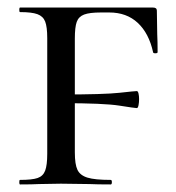

<svg xmlns="http://www.w3.org/2000/svg" viewBox="-20 -488 465 508"><path d="M33 -12Q65 -12 79.5 -17Q94 -22 99.5 -36.5Q105 -51 105 -81V-387Q105 -417 99.5 -431Q94 -445 79 -450.5Q64 -456 33 -456Q31 -456 31 -462Q31 -468 33 -468H385Q395 -468 395 -460L396 -398Q397 -379 397 -350Q397 -347 391 -347Q385 -347 385 -350Q374 -400 344.5 -427.5Q315 -455 269 -455H247Q217 -455 202.5 -449.5Q188 -444 183 -430Q178 -416 178 -386V-85Q178 -53 185 -38.5Q192 -24 211.5 -18Q231 -12 273 -12Q276 -12 276 -6Q276 0 273 0Q237 0 217 -1L141 -2L83 -1Q66 0 33 0Q31 0 31 -6Q31 -12 33 -12ZM144 -215V-238Q255 -238 296 -242.5Q337 -247 342 -247Q345 -247 346.5 -240.5Q348 -234 348 -226Q348 -217 346.5 -209.5Q345 -202 342 -202Q337 -202 296 -208.5Q255 -215 144 -215Z"/></svg>

Font: Cormorant Unicase Medium
Style: Regular
Weight: 500
Designer: Christian Thalmann (Catharsis Fonts)
Foundry: Catharsis Fonts
Version: Version 4.000